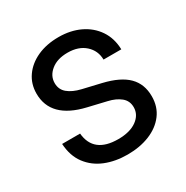

<svg xmlns="http://www.w3.org/2000/svg" viewBox="-130 -637 736 759"><g transform="rotate(-30 237.5 -257.5)"><path d="M241.2 11.7Q186 11.7 141.1 -6.3Q96.2 -24.4 68.4 -61.3Q40.5 -98.1 37.1 -154.3H119.1Q127.9 -59.6 239.3 -59.6Q293 -59.6 324 -82Q355 -104.5 355 -138.7Q355 -168 333.5 -185.5Q312 -203.1 277.3 -210.9L194.3 -230.5Q48.8 -264.6 48.8 -377Q48.8 -420.9 72.5 -454.8Q96.2 -488.8 138.4 -508.1Q180.7 -527.3 235.8 -527.3Q289.6 -527.3 332.3 -507.1Q375 -486.8 400.1 -449.7Q425.3 -412.6 426.8 -361.3H345.7Q345.2 -402.3 315.4 -429.2Q285.6 -456.1 235.8 -456.1Q188.5 -456.1 160.2 -433.1Q131.8 -410.2 131.8 -377Q131.8 -347.7 153.3 -329.8Q174.8 -312 211.9 -303.2L294.9 -283.7Q369.1 -266.1 403.8 -231.2Q438.5 -196.3 438.5 -140.6Q438.5 -92.8 412.6 -58.6Q386.7 -24.4 342 -6.3Q297.4 11.7 241.2 11.7Z"/></g></svg>

Font: Inter Display
Style: Regular
Weight: 400
Designer: Rasmus Andersson
Foundry: rsms
Version: Version 4.001;git-9221beed3